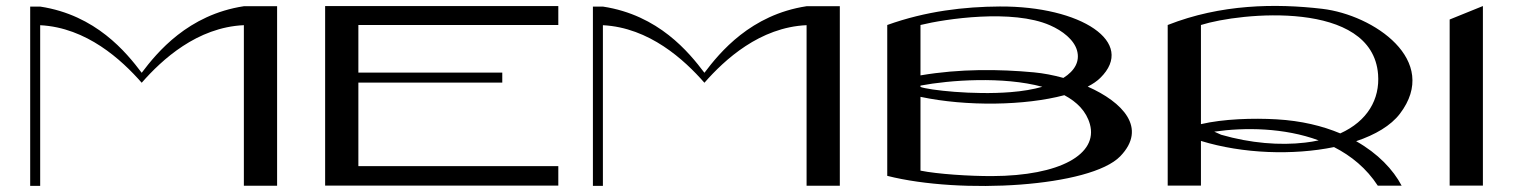

<svg xmlns="http://www.w3.org/2000/svg" viewBox="-20 -615 5012 636"><path d="M787.8 -594.4C603.2 -566.3 500.6 -441.8 449.4 -373.9C398.1 -441.8 297.7 -565.2 113.1 -593.2H80V0.7H113.1V-531.5C266.8 -523.6 382.6 -417.1 449.4 -340.9C516.5 -417.5 633 -524.6 787.8 -531.6V0.2H897.9V-594.4Z M1829.4 -532.2V-595H1057V-0.3H1829.4V-64.6H1167.1V-341.4H1643.8V-374.5H1167.1V-532.2Z M2651.8 -594.4C2467.2 -566.3 2364.6 -441.8 2313.4 -373.9C2262.1 -441.8 2161.7 -565.2 1977.1 -593.2H1944V0.7H1977.1V-531.5C2130.8 -523.6 2246.6 -417.1 2313.4 -340.9C2380.5 -417.5 2497 -524.6 2651.8 -531.6V0.2H2761.9V-594.4Z M3583.1 -328.1C3599.8 -336.7 3613.8 -346.2 3624.4 -356.6C3745.3 -474.8 3560.6 -595 3291.7 -593.5C3174.1 -592.8 3047.6 -578.3 2919 -532.2V-32.5C3163.6 29.6 3592.6 4.2 3690.8 -97.3C3781.5 -191.1 3698.7 -276.9 3583.1 -328.1ZM3029.1 -532.2C3110.9 -552.4 3333.8 -585.8 3458.2 -531.2C3499.6 -513.1 3538.2 -483.2 3547.9 -446.9C3557.3 -411.9 3540.5 -380.8 3502.5 -356.9C3469.3 -366.1 3435.9 -372.4 3405.3 -375.3C3290.1 -386 3160.5 -387.7 3029.1 -365.3V-532.2ZM3029.1 -331.5C3125.8 -349.8 3302.3 -362.7 3432.7 -327.5C3402.6 -319 3367.4 -312.9 3327.7 -309.8C3203.2 -299.8 3056.6 -316.7 3029.1 -327ZM3266.2 -31.7C3192.7 -31.4 3085.3 -38.3 3029.1 -49.8V-294.2C3181.9 -261.8 3375.9 -265.1 3505.6 -299.7C3547.6 -277.4 3578.4 -246.3 3590.3 -203.7C3617.9 -104.5 3491.9 -32.5 3266.2 -31.7Z M4472.2 -147.3C4535.9 -168.6 4587.3 -199.1 4617 -238C4752.4 -415.3 4529.8 -565.8 4359.9 -585.8C4205.1 -603.9 4024.1 -601.6 3848 -532.2V-0.2H3958.1V-148.2C4096.4 -105.6 4263.9 -100.1 4398.9 -127.8C4455.9 -98.8 4506.5 -57.4 4543.9 0H4622.9C4594.9 -53.1 4544.6 -106.4 4472.2 -147.3ZM4303.2 -142.6C4219.5 -132.7 4122.3 -140.6 4025.2 -168.6C4025.7 -168.5 4016.6 -172.3 4002.2 -178.9C4102.7 -193.4 4233.5 -192.3 4348.1 -150C4333.9 -146.9 4318.9 -144.4 4303.2 -142.6ZM4209 -219.7C4130.5 -224.3 4032 -221.1 3958.1 -203.8V-532.2C4088.3 -573.5 4525.7 -617 4544.9 -368.5C4551.2 -286.5 4509.8 -213.8 4419.6 -173.1C4360.7 -197.9 4290.5 -215 4209 -219.7Z M4782 -550.4V-0.3H4892.1V-595Z"/></svg>

Font: Novoposelensky
Style: Regular
Weight: 400
Designer: Sasha Pavljenko
Version: Version 1.002;Fontself Maker 3.5.4